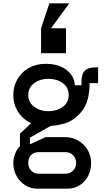

<svg xmlns="http://www.w3.org/2000/svg" viewBox="-20 -935 640 1155"><path d="M60 -364Q60 -415 84.5 -458Q109 -501 153 -526Q197 -551 254 -551Q333 -551 380.5 -514Q428 -477 430 -422H470V-440Q470 -489 490 -509.5Q510 -530 559 -530H570V-435H519Q519 -323 472 -265.5Q425 -208 367.5 -192Q310 -176 254 -176Q197 -176 153 -201Q109 -226 84.5 -269Q60 -312 60 -364ZM393 -364Q393 -409 357.5 -435Q322 -461 270 -461Q221 -461 185.5 -434.5Q150 -408 150 -364Q150 -319 186 -292.5Q222 -266 270 -266Q322 -266 357.5 -292Q393 -318 393 -364ZM60 45Q60 9 78.5 -27Q97 -63 136 -81L215 -20Q183 -20 166.5 -2Q150 16 150 45Q150 72 167 91Q184 110 215 110H373Q402 110 420 91Q438 72 438 45Q438 18 420 -1Q402 -20 373 -20H100V-131L237 -259L305 -189L160 -107V-67L254 -110H373Q414 -110 449.5 -90Q485 -70 506.5 -34.5Q528 1 528 45Q528 112 487 156Q446 200 383 200H205Q166 200 133 180Q100 160 80 124.5Q60 89 60 45ZM227 -615V-765H377V-615ZM397 -915 287 -765 256 -755 227 -765 277 -915Z"/></svg>

Font: Fliege Mono Thin
Style: Regular
Weight: 100
Version: Version 0.020;Glyphs 3.3 (3306)